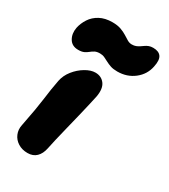

<svg xmlns="http://www.w3.org/2000/svg" viewBox="-194 -874 859 976"><g transform="rotate(30 235.5 -386.0)"><path d="M129 10Q97 10 73 -5Q49 -20 38.5 -45Q28 -70 34 -98Q46 -158 53 -199.5Q60 -241 64 -271.5Q68 -302 72 -329Q76 -356 82 -386Q89 -421 112.5 -450.5Q136 -480 167 -498.5Q198 -517 225 -517Q260 -517 279.5 -491Q299 -465 290 -415Q286 -396 278 -361Q270 -326 259.5 -283Q249 -240 238.5 -197.5Q228 -155 219.5 -119Q211 -83 207 -62Q200 -28 180.5 -9Q161 10 129 10ZM90 -573Q53 -573 36.5 -601Q20 -629 27 -666Q33 -695 50.5 -722Q68 -749 98.5 -765.5Q129 -782 172 -782Q202 -782 222.5 -774.5Q243 -767 258 -757.5Q273 -748 285.5 -740.5Q298 -733 312 -733Q326 -733 336 -737Q346 -741 355 -747Q364 -753 372.5 -759Q381 -765 391.5 -769Q402 -773 416 -773Q449 -773 462.5 -754Q476 -735 467 -693Q457 -642 415.5 -609.5Q374 -577 317 -577Q293 -577 277 -582.5Q261 -588 248 -595Q235 -602 223 -607.5Q211 -613 196 -613Q178 -613 166.5 -607Q155 -601 145.5 -593Q136 -585 123.5 -579Q111 -573 90 -573Z"/></g></svg>

Font: Shantell Sans ExtraBold
Style: Italic
Weight: 800
Italic angle: -11°
Designer: Stephen Nixon, Anya Danilova, Shantell Martin
Foundry: Arrow Type
Version: Version 1.011;[c5ecc13dd]